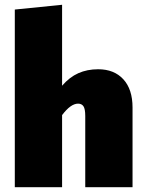

<svg xmlns="http://www.w3.org/2000/svg" viewBox="-20 -784 607 804"><path d="M535 -334V0H337V-298Q337 -328 329.5 -339Q322 -350 307 -350Q276 -350 240 -302V0H42V-744L240 -764V-425Q271 -461 308 -477.5Q345 -494 391 -494Q458 -494 496.5 -452Q535 -410 535 -334Z"/></svg>

Font: Fira Sans Black
Style: Regular
Weight: 900
Designer: Carrois Corporate & Edenspiekermann AG
Foundry: Carrois Corporate GbR & Edenspiekermann AG
Version: Version 4.203